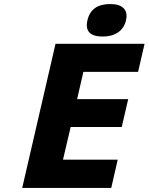

<svg xmlns="http://www.w3.org/2000/svg" viewBox="-20 -931 736 951"><path d="M563 -140 531 0H90L255 -714H696L664 -575H393L362 -440H615L583 -302H330L292 -140ZM526 -911Q572 -911 592.5 -890Q613 -869 604 -830Q595 -791 564.5 -770.5Q534 -750 489 -750Q395 -750 413 -830Q431 -911 526 -911Z"/></svg>

Font: Passageway
Style: BdIt
Weight: 700
Foundry: Ascender Corporation
Version: Version 1.11